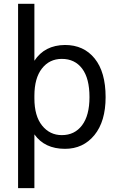

<svg xmlns="http://www.w3.org/2000/svg" viewBox="-20 -772 613 1011"><path d="M536.1 -260.7Q536.1 -132.8 477.1 -60.5Q418 11.7 322.3 11.7Q214.8 11.7 161.1 -64.5V218.8H75.2V-752H161.1V-452.1Q214.8 -534.2 322.3 -535.2Q420.9 -535.2 478.5 -463.9Q536.1 -392.6 536.1 -260.7ZM451.2 -260.7Q451.2 -359.4 412.6 -410.6Q374 -461.9 305.7 -461.9Q240.2 -461.9 200.7 -411.1Q161.1 -360.4 161.1 -267.6V-253.9Q161.1 -161.1 201.7 -110.8Q242.2 -60.5 305.7 -60.5Q373 -60.5 412.1 -112.3Q451.2 -164.1 451.2 -260.7Z"/></svg>

Font: Gen Shin Gothic Regular
Style: Regular
Weight: 400
Designer: [Source Han Sans]
Ryoko NISHIZUKA  (kana & ideographs); Paul D. Hunt (Latin, Greek & Cyrillic); Wenlong ZHANG  (bopomofo
Version: Version 1.002.20150607